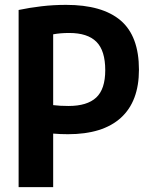

<svg xmlns="http://www.w3.org/2000/svg" viewBox="-20 -769 622 789"><path d="M56.5 0V-728Q101.5 -737.5 150.2 -743.2Q199 -749 251.5 -749Q400.5 -749 475.8 -684.8Q551 -620.5 551 -482.5Q551 -352.5 476.8 -285Q402.5 -217.5 259.5 -217.5Q228 -217.5 198.5 -220V0ZM261.5 -333.5Q338 -333.5 375.2 -368Q412.5 -402.5 412.5 -480.5Q412.5 -561 376.2 -597.2Q340 -633.5 264.5 -633.5Q228 -633.5 198.5 -628V-337Q226 -333.5 261.5 -333.5Z"/></svg>

Font: Encode Sans Condensed
Style: Bold
Weight: 700
Width: 3
Designer: Multiple Designers
Foundry: Impallari Type
Version: Version 3.000; ttfautohint (v1.8.3) -l 8 -r 50 -G 200 -x 14 